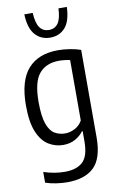

<svg xmlns="http://www.w3.org/2000/svg" viewBox="-109 -852 699 1139"><g transform="rotate(-10 241.0 -282.5)"><path d="M202 230Q170.5 230 134.8 224.8Q99 219.5 70.5 209.5V145Q135.5 166.5 197.5 166.5Q269.5 166.5 306.2 131.8Q343 97 343 8.5V-52.5H338.5Q321 -28 289.8 -10Q258.5 8 216 8Q169.5 8 128.8 -16.8Q88 -41.5 63 -100.2Q38 -159 38 -260.5Q38 -409.5 100.5 -480.2Q163 -551 282 -551Q315.5 -551 353.2 -545Q391 -539 418 -529V-2Q418 123.5 363 176.8Q308 230 202 230ZM239.5 -57.5Q269.5 -57.5 298.2 -72.8Q327 -88 343 -117V-481Q330.5 -484 312.2 -486.2Q294 -488.5 277 -488.5Q200 -488.5 157.8 -439.2Q115.5 -390 115.5 -268Q115.5 -182 131.8 -136.5Q148 -91 176 -74.2Q204 -57.5 239.5 -57.5ZM251 -632.5Q195.5 -632.5 160.5 -671.8Q125.5 -711 122.5 -795H173Q176.5 -732 196.5 -705.2Q216.5 -678.5 251 -678.5Q286 -678.5 305.8 -705.2Q325.5 -732 328 -795H378.5Q375.5 -710.5 341.2 -671.5Q307 -632.5 251 -632.5Z"/></g></svg>

Font: Encode Sans Cnd
Style: Regular
Weight: 400
Width: 3
Designer: Multiple Designers
Foundry: Impallari Type
Version: Version 3.002; ttfautohint (v1.8.3) -l 8 -r 50 -G 200 -x 14 